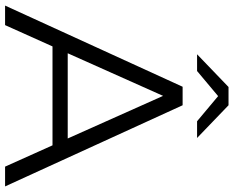

<svg xmlns="http://www.w3.org/2000/svg" viewBox="-102 -819 921 757"><g transform="rotate(90 358.5 -440.5)"><path d="M359 -840 458 -757H524L395 -881H323L194 -757H260ZM637 0H715L395 -700H322L2 0H79L163 -187H553ZM190 -247 358 -623 526 -247Z"/></g></svg>

Font: Montserrat Lite
Style: Regular
Weight: 400
Designer: Julieta Ulanovsky
Foundry: Julieta Ulanovsky
Version: Version 7.200;PS 007.200;hotconv 1.0.88;makeotf.lib2.5.64775